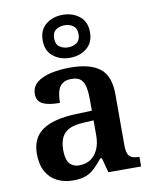

<svg xmlns="http://www.w3.org/2000/svg" viewBox="-90 -882 766 959"><g transform="rotate(-10 292.5 -402.0)"><path d="M203 10Q159 10 123.5 -7.5Q88 -25 67.5 -61Q47 -97 47 -152Q47 -232 103 -271Q159 -310 272 -314L355 -317V-374Q355 -408 350 -434.5Q345 -461 329.5 -476Q314 -491 281 -491Q251 -491 234 -477Q217 -463 211 -438.5Q205 -414 205 -383Q147 -383 118 -397.5Q89 -412 89 -448Q89 -484 115.5 -506Q142 -528 187 -538Q232 -548 285 -548Q385 -548 435 -509.5Q485 -471 485 -377V-120Q485 -93 490.5 -77.5Q496 -62 510 -55.5Q524 -49 546 -49H549V0H383L363 -75H355Q333 -48 313.5 -29Q294 -10 268.5 0Q243 10 203 10ZM246 -59Q280 -59 304 -75Q328 -91 341.5 -121Q355 -151 355 -191V-268L303 -265Q256 -263 229.5 -249Q203 -235 191.5 -210Q180 -185 180 -148Q180 -118 187 -98.5Q194 -79 209 -69Q224 -59 246 -59ZM294 -596Q244 -596 209 -624Q174 -652 174 -705Q174 -758 209 -786Q244 -814 294 -814Q344 -814 379 -786Q414 -758 414 -705Q414 -652 379 -624Q344 -596 294 -596ZM294 -649Q319 -649 337.5 -662Q356 -675 356 -705Q356 -735 337.5 -748Q319 -761 294 -761Q269 -761 250.5 -748Q232 -735 232 -705Q232 -675 250.5 -662Q269 -649 294 -649Z"/></g></svg>

Font: Noto Serif Kannada SemiBold
Style: Regular
Weight: 600
Version: Version 2.003